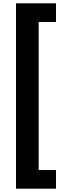

<svg xmlns="http://www.w3.org/2000/svg" viewBox="-20 -906 436 1152"><path d="M316 226V114H212V-774H316V-886H76V226Z"/></svg>

Font: Noto Sans Kannada UI Condensed ExtraBold
Style: Regular
Weight: 800
Width: 3
Designer: Jelle Bosma - Monotype Design Team
Foundry: Monotype Imaging Inc.
Version: Version 2.005